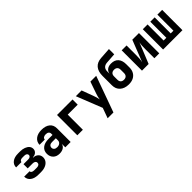

<svg xmlns="http://www.w3.org/2000/svg" viewBox="262 -2118 3677 3677"><g transform="rotate(-45 2100.0 -280.0)"><path d="M257 7Q155 7 95 -38Q35 -83 35 -160H180Q180 -137 201 -123.5Q222 -110 257 -110H329Q364 -110 384.5 -125.5Q405 -141 405 -168Q405 -194 384.5 -209Q364 -224 329 -224H195V-338H323Q355 -338 374 -352Q393 -366 393 -389Q393 -414 373 -428Q353 -442 319 -442H267Q234 -442 215 -429Q196 -416 196 -394H51Q51 -469 109 -513Q167 -557 267 -557H319Q384 -557 433 -538.5Q482 -520 509.5 -488Q537 -456 537 -413Q537 -366 503 -335.5Q469 -305 414 -303V-296Q477 -295 516 -258Q555 -221 555 -164Q555 -114 526.5 -75Q498 -36 447 -14.5Q396 7 329 7Z M829 10Q747 10 699 -37.5Q651 -85 651 -162Q651 -245 710 -293Q769 -341 876 -341H984V-376Q984 -407 962.5 -424.5Q941 -442 901 -442Q863 -442 840.5 -427Q818 -412 816 -383H674Q677 -464 738 -512Q799 -560 903 -560Q1012 -560 1073 -510Q1134 -460 1134 -370V0H989V-95Q979 -46 936.5 -18Q894 10 829 10ZM882 -110Q929 -110 956.5 -133.5Q984 -157 984 -195V-251H879Q839 -251 817.5 -231.5Q796 -212 796 -181Q796 -150 818.5 -130Q841 -110 882 -110Z M1315 0V-550H1735V-410H1465V0Z M1956 180 2031 -27 1824 -550H1980L2069 -310Q2079 -283 2089.5 -248Q2100 -213 2104 -182Q2108 -213 2117 -248Q2126 -283 2136 -310L2219 -550H2376L2113 180Z M2700 10Q2590 8 2525 -50.5Q2460 -109 2460 -210V-461Q2460 -583 2517 -650.5Q2574 -718 2685 -725L2911 -740V-597L2705 -583Q2646 -579 2615.5 -548Q2585 -517 2585 -461V-397Q2594 -454 2635.5 -485Q2677 -516 2743 -516Q2840 -516 2890 -459Q2940 -402 2940 -301V-210Q2940 -143 2910.5 -92.5Q2881 -42 2827.5 -15.5Q2774 11 2700 10ZM2700 -120Q2743 -120 2766.5 -143.5Q2790 -167 2790 -210V-301Q2790 -344 2766.5 -367.5Q2743 -391 2700 -391Q2657 -391 2633.5 -367.5Q2610 -344 2610 -301V-210Q2610 -167 2633.5 -143.5Q2657 -120 2700 -120Z M3066 0V-550H3198V-305Q3198 -259 3195.5 -205.5Q3193 -152 3182 -110L3354 -550H3534V0H3402V-245Q3402 -291 3404.5 -338Q3407 -385 3416 -420L3246 0Z M3638 0V-550H3767V-115H3841V-550H3959V-115H4033V-550H4162V0Z"/></g></svg>

Font: JetBrains Mono NL ExtraBold
Style: Regular
Weight: 800
Designer: Philipp Nurullin, Konstantin Bulenkov
Foundry: JetBrains
Version: Version 2.304; ttfautohint (v1.8.4.7-5d5b)